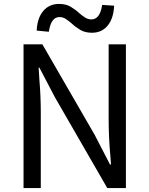

<svg xmlns="http://www.w3.org/2000/svg" viewBox="-20 -959 762 979"><path d="M622 0H527L260 -463L181 -614H177L181 -550Q188 -468 188 -385V0H100V-733H196L463 -271L541 -120H546L543 -160Q534 -258 534 -352V-733H622ZM449 -792Q414 -792 389.5 -806.5Q365 -821 346 -839Q331 -852 316 -862Q301 -872 283 -872Q240 -872 229 -797L167 -803Q170 -867 200.5 -903Q231 -939 281 -939Q316 -939 340.5 -924.5Q365 -910 384 -892Q399 -879 414 -869.5Q429 -860 446 -860Q490 -860 501 -934L562 -930Q559 -865 529 -828.5Q499 -792 449 -792Z"/></svg>

Font: Source Han Sans & Saira Hybrid
Style: Regular
Weight: 400
Designer: Ryoko NISHIZUKA 西塚涼子 (kana & ideographs); Paul D. Hunt (Latin, Greek & Cyrillic); Wenlong ZHANG 张文龙 (bopomofo); Sandoll 
Foundry: Adobe Systems Incorporated
Version: Version 1.00;August 2, 2021;FontCreator 13.0.0.2675 64-bit